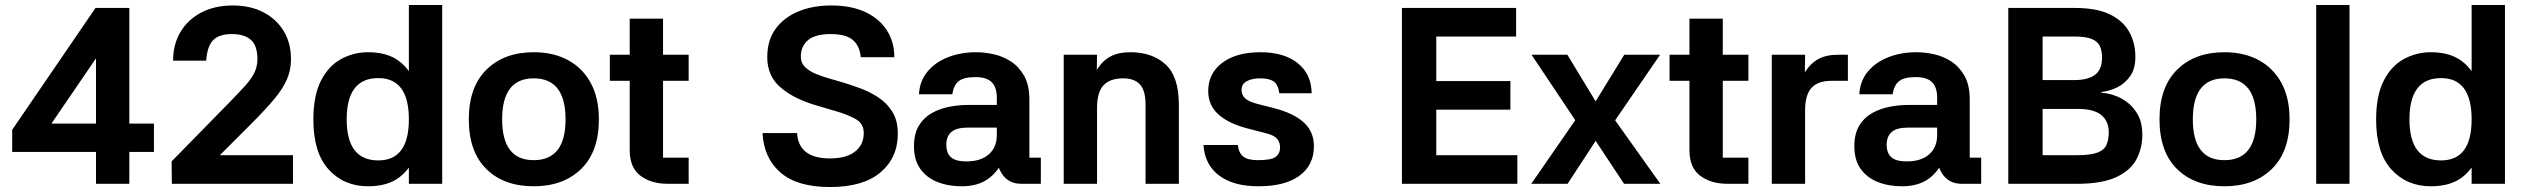

<svg xmlns="http://www.w3.org/2000/svg" viewBox="-20 -739 10162 772"><path d="M406 -563 156 -197 131 -242H599V-128H29V-217L364 -707H500V0H366V-573Z M670 -90 907 -332Q942 -368 966 -394.5Q990 -421 1002.5 -446Q1015 -471 1015 -501Q1015 -556 988.5 -579Q962 -602 913 -602Q860 -602 836.5 -577Q813 -552 809 -495H676Q676 -561 706 -611Q736 -661 790 -689Q844 -717 916 -717Q986 -717 1038.5 -690Q1091 -663 1120.5 -614.5Q1150 -566 1150 -501Q1150 -458 1134 -420.5Q1118 -383 1083 -341Q1048 -299 990 -241L824 -75L810 -115H1158V0H671Z M1624 -719H1758V0H1624ZM1460 10Q1363 10 1301.5 -57.5Q1240 -125 1240 -258Q1240 -354 1270 -413.5Q1300 -473 1350.5 -501Q1401 -529 1460 -529Q1538 -529 1585 -493Q1632 -457 1653 -396Q1674 -335 1674 -258Q1674 -182 1653 -121.5Q1632 -61 1585 -25.5Q1538 10 1460 10ZM1501 -94Q1624 -94 1624 -259Q1624 -425 1501 -425Q1374 -425 1374 -259Q1374 -94 1501 -94Z M2126 10Q2006 10 1935.5 -59.5Q1865 -129 1865 -259Q1865 -389 1936 -459Q2007 -529 2126 -529Q2205 -529 2263.5 -497.5Q2322 -466 2355 -406Q2388 -346 2388 -259Q2388 -129 2316.5 -59.5Q2245 10 2126 10ZM2126 -95Q2254 -95 2254 -259Q2254 -424 2126 -424Q1999 -424 1999 -259Q1999 -95 2126 -95Z M2749 -414H2646V-105H2749V0H2665Q2598 0 2555 -32.5Q2512 -65 2512 -135V-414H2432V-519H2512V-664H2646V-519H2749Z M3441 -509Q3437 -554 3409.5 -578Q3382 -602 3319 -602Q3258 -602 3229 -577.5Q3200 -553 3200 -512Q3200 -485 3218.5 -468Q3237 -451 3262.5 -441Q3288 -431 3309 -425L3371 -407Q3400 -398 3437.5 -384.5Q3475 -371 3510 -348.5Q3545 -326 3567.5 -290.5Q3590 -255 3590 -202Q3590 -105 3520.5 -46Q3451 13 3317 13Q3185 13 3118 -45.5Q3051 -104 3046 -204H3185Q3191 -102 3317 -102Q3383 -102 3418 -129.5Q3453 -157 3453 -204Q3453 -242 3421 -260Q3389 -278 3341 -292L3263 -315Q3173 -341 3119 -387Q3065 -433 3065 -509Q3065 -577 3098.5 -623Q3132 -669 3190 -693Q3248 -717 3322 -717Q3403 -717 3459.5 -690.5Q3516 -664 3546 -617Q3576 -570 3576 -509Z M4165 0H4087Q4041 0 4015.5 -31Q3990 -62 3988 -108H4017Q3998 -53 3955.5 -21.5Q3913 10 3847 10Q3792 10 3748.5 -7.5Q3705 -25 3680 -60.5Q3655 -96 3655 -151Q3655 -201 3674.5 -233.5Q3694 -266 3726 -284Q3758 -302 3796 -309.5Q3834 -317 3871 -317H3988V-346Q3988 -388 3967.5 -408.5Q3947 -429 3902 -429Q3854 -429 3834 -412Q3814 -395 3809 -360H3675Q3678 -414 3710 -452Q3742 -490 3793 -509.5Q3844 -529 3905 -529Q3938 -529 3975 -521Q4012 -513 4044.5 -492Q4077 -471 4098 -434Q4119 -397 4119 -338V-105H4165ZM3785 -157Q3785 -123 3804 -106.5Q3823 -90 3865 -90Q3924 -90 3956 -118.5Q3988 -147 3988 -196V-226H3872Q3826 -226 3805.5 -208.5Q3785 -191 3785 -157Z M4391 0H4257V-519H4391L4390 -458Q4413 -495 4445 -512Q4477 -529 4525 -529Q4613 -529 4666.5 -480Q4720 -431 4720 -318V0H4586V-319Q4586 -375 4563.5 -399.5Q4541 -424 4496 -424Q4443 -424 4417 -396Q4391 -368 4391 -305Z M5124 -364Q5119 -399 5101 -411.5Q5083 -424 5048 -424Q5014 -424 4993 -412.5Q4972 -401 4972 -377Q4972 -358 4985.5 -344.5Q4999 -331 5033 -322L5103 -304Q5181 -284 5222 -247Q5263 -210 5263 -151Q5263 -75 5205 -32.5Q5147 10 5040 10Q4939 10 4881.5 -33.5Q4824 -77 4819 -156H4957Q4961 -123 4979.5 -109Q4998 -95 5038 -95Q5092 -95 5109.5 -108.5Q5127 -122 5127 -146Q5127 -168 5114 -182Q5101 -196 5068 -204L4998 -222Q4920 -242 4879 -279Q4838 -316 4838 -373Q4838 -444 4894.5 -486.5Q4951 -529 5048 -529Q5143 -529 5198 -485Q5253 -441 5254 -364Z M5617 -707H6076V-592H5755V-413H6053V-298H5755V-115H6081V0H5617Z M6655 -519 6448 -217 6372 -293 6511 -519ZM6137 0 6350 -308 6419 -208 6283 0ZM6282 -519 6410 -308 6460 -275 6656 0H6510L6381 -195L6325 -239L6138 -519Z M7010 -414H6907V-105H7010V0H6926Q6859 0 6816 -32.5Q6773 -65 6773 -135V-414H6693V-519H6773V-664H6907V-519H7010Z M7238 0H7104V-519H7238L7237 -448Q7260 -485 7292 -502Q7324 -519 7372 -519H7410V-414H7343Q7290 -414 7264 -386Q7238 -358 7238 -295Z M7946 0H7868Q7822 0 7796.5 -31Q7771 -62 7769 -108H7798Q7779 -53 7736.5 -21.5Q7694 10 7628 10Q7573 10 7529.5 -7.5Q7486 -25 7461 -60.5Q7436 -96 7436 -151Q7436 -201 7455.5 -233.5Q7475 -266 7507 -284Q7539 -302 7577 -309.5Q7615 -317 7652 -317H7769V-346Q7769 -388 7748.5 -408.5Q7728 -429 7683 -429Q7635 -429 7615 -412Q7595 -395 7590 -360H7456Q7459 -414 7491 -452Q7523 -490 7574 -509.5Q7625 -529 7686 -529Q7719 -529 7756 -521Q7793 -513 7825.5 -492Q7858 -471 7879 -434Q7900 -397 7900 -338V-105H7946ZM7566 -157Q7566 -123 7585 -106.5Q7604 -90 7646 -90Q7705 -90 7737 -118.5Q7769 -147 7769 -196V-226H7653Q7607 -226 7586.5 -208.5Q7566 -191 7566 -157Z M8055 -707H8323Q8411 -707 8464 -681Q8517 -655 8541.5 -610.5Q8566 -566 8566 -510Q8566 -462 8544.5 -432Q8523 -402 8491.5 -387Q8460 -372 8429 -369V-366Q8453 -365 8481.5 -355.5Q8510 -346 8535.5 -326Q8561 -306 8577.5 -274.5Q8594 -243 8594 -198Q8594 -143 8570 -98Q8546 -53 8488.5 -26.5Q8431 0 8332 0H8055ZM8331 -115Q8386 -115 8413.5 -125.5Q8441 -136 8450 -157Q8459 -178 8459 -208Q8459 -251 8429.5 -276Q8400 -301 8336 -301H8193V-115ZM8320 -417Q8376 -417 8404 -438.5Q8432 -460 8432 -507Q8432 -533 8424 -552Q8416 -571 8392.5 -581.5Q8369 -592 8323 -592H8193V-417Z M8924 10Q8804 10 8733.5 -59.5Q8663 -129 8663 -259Q8663 -389 8734 -459Q8805 -529 8924 -529Q9003 -529 9061.5 -497.5Q9120 -466 9153 -406Q9186 -346 9186 -259Q9186 -129 9114.5 -59.5Q9043 10 8924 10ZM8924 -95Q9052 -95 9052 -259Q9052 -424 8924 -424Q8797 -424 8797 -259Q8797 -95 8924 -95Z M9427 0H9293V-719H9427Z M9918 -719H10052V0H9918ZM9754 10Q9657 10 9595.5 -57.5Q9534 -125 9534 -258Q9534 -354 9564 -413.5Q9594 -473 9644.5 -501Q9695 -529 9754 -529Q9832 -529 9879 -493Q9926 -457 9947 -396Q9968 -335 9968 -258Q9968 -182 9947 -121.5Q9926 -61 9879 -25.5Q9832 10 9754 10ZM9795 -94Q9918 -94 9918 -259Q9918 -425 9795 -425Q9668 -425 9668 -259Q9668 -94 9795 -94Z"/></svg>

Font: 42dot Sans ExtraBold
Style: Regular
Weight: 800
Designer: 42dot
Version: Version 1.000